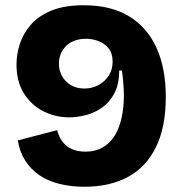

<svg xmlns="http://www.w3.org/2000/svg" viewBox="-20 -697 698 733"><path d="M303 16Q251 16 207 5Q163 -6 130.5 -28Q98 -50 76.5 -83.5Q55 -117 48 -161L198 -200Q205 -175 216.5 -159Q228 -143 243 -134Q258 -125 274 -121.5Q290 -118 306 -118Q344 -118 372.5 -134.5Q401 -151 418.5 -180Q436 -209 444.5 -248.5Q453 -288 453 -333Q453 -346 452 -361.5Q451 -377 449.5 -394.5Q448 -412 445 -428H435Q435 -376 417 -341.5Q399 -307 370 -286.5Q341 -266 307.5 -257.5Q274 -249 244 -249Q192 -249 146 -272Q100 -295 71.5 -340Q43 -385 43 -451Q43 -490 56 -530Q69 -570 98.5 -603.5Q128 -637 177.5 -657Q227 -677 300 -677Q402 -677 471.5 -635.5Q541 -594 577 -515.5Q613 -437 613 -327Q613 -211 575 -134.5Q537 -58 467.5 -21Q398 16 303 16ZM302 -359Q331 -359 355.5 -372Q380 -385 395 -408Q410 -431 410 -462Q410 -494 394 -513Q378 -532 355 -540.5Q332 -549 308 -549Q286 -549 267 -542.5Q248 -536 234.5 -523.5Q221 -511 213 -493.5Q205 -476 205 -454Q205 -426 218 -404.5Q231 -383 252.5 -371Q274 -359 302 -359Z"/></svg>

Font: Bricolage Grotesque ExtraBold
Style: Regular
Weight: 800
Designer: Mathieu Triay
Foundry: Atelier Triay
Version: Version 1.001;gftools[0.9.33.dev8+g029e19f]